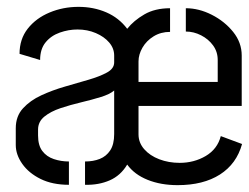

<svg xmlns="http://www.w3.org/2000/svg" viewBox="-20 -540 726 560"><path d="M498 0Q449 0 410.5 -15.5Q372 -31 351 -60Q332 -28 300 -14Q268 0 228 -1V-69Q252 -69 271 -76.5Q290 -84 301.5 -101.5Q313 -119 313 -149V-276Q300 -265 274 -257Q248 -249 216.5 -241.5Q185 -234 156.5 -224.5Q128 -215 109.5 -200Q91 -185 91 -162V-145Q91 -116 103.5 -99.5Q116 -83 137 -76Q158 -69 181 -69V-1Q133 -1 98.5 -18Q64 -35 45 -62Q26 -89 26 -117V-166Q26 -201 47 -224Q68 -247 100.5 -262Q133 -277 169.5 -287.5Q206 -298 238.5 -307.5Q271 -317 292 -328.5Q313 -340 313 -358V-378Q313 -399 298.5 -416Q284 -433 259.5 -443.5Q235 -454 206 -454Q180 -454 154.5 -445Q129 -436 113 -416.5Q97 -397 97 -365L37 -383Q37 -426 61 -456.5Q85 -487 124.5 -503.5Q164 -520 209 -520Q253 -520 290 -504Q327 -488 351 -456Q370 -480 401 -498Q432 -516 476 -516V-447Q449 -447 428 -434Q407 -421 395.5 -401Q384 -381 384 -361V-301H615V-365Q615 -389 601.5 -407.5Q588 -426 566.5 -437Q545 -448 522 -448V-516Q560 -516 597.5 -497Q635 -478 660 -447Q685 -416 685 -378V-231H384V-148Q384 -124 400.5 -105Q417 -86 444.5 -75.5Q472 -65 504 -65Q546 -65 580 -85Q614 -105 624 -143L686 -120Q670 -62 621.5 -31Q573 0 498 0Z"/></svg>

Font: Stick No Bills ExtraLight
Style: Regular
Weight: 400
Version: Version 2.000